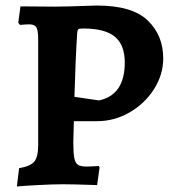

<svg xmlns="http://www.w3.org/2000/svg" viewBox="-20 -666 616 694"><path d="M49 -58Q90 -65 104 -82Q118 -99 118 -142V-524Q118 -556 111.5 -567Q105 -578 86 -578Q74 -578 52 -576L46 -584L54 -643L180 -642Q213 -642 330 -646Q458 -646 514 -592Q570 -538 570 -455Q570 -396 536.5 -343.5Q503 -291 448 -259.5Q393 -228 331 -228H247L245 -152Q245 -113 248.5 -95Q252 -77 261.5 -70.5Q271 -64 292 -64Q308 -64 337 -66L340 -61L331 3Q242 0 207 0Q173 0 116.5 3Q60 6 41 8ZM431 -440Q431 -504 395 -533.5Q359 -563 281 -563Q267 -563 263.5 -560.5Q260 -558 259 -546Q253 -456 249 -316L338 -303Q431 -323 431 -440Z"/></svg>

Font: Alegreya
Style: Bold
Weight: 700
Designer: Juan Pablo del Peral
Foundry: Huerta Tipografica
Version: Version 2.008; ttfautohint (v1.8)